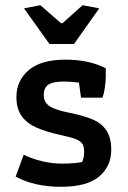

<svg xmlns="http://www.w3.org/2000/svg" viewBox="-20 -709 490 737"><path d="M72 -677 135 -689 214 -620H220L297 -689L361 -677L264 -540H170ZM40 -31 71 -115Q104 -99 142 -90Q180 -81 217 -81Q264 -81 295 -87Q303 -103 303 -127Q303 -146 296.5 -156.5Q290 -167 272 -174.5Q254 -182 216 -190Q157 -203 120.5 -219Q84 -235 63.5 -263Q43 -291 43 -337Q43 -399 90 -439.5Q137 -480 231 -480Q322 -480 386 -447V-415Q386 -397 382.5 -372.5Q379 -348 373 -334H291L283 -392Q251 -396 225 -396Q183 -396 165.5 -384Q148 -372 148 -344Q148 -317 169.5 -302Q191 -287 247 -276Q305 -264 338 -249.5Q371 -235 389 -207.5Q407 -180 407 -134Q407 -70 360 -31Q313 8 215 8Q112 8 40 -31Z"/></svg>

Font: Athiti SemiBold
Style: Regular
Weight: 600
Designer: CadsonDemak Team
Foundry: CadsonDemak
Version: Version 1.032